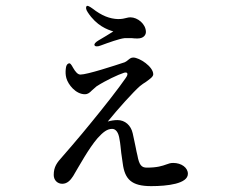

<svg xmlns="http://www.w3.org/2000/svg" viewBox="-20 -598 790 654"><path d="M214 -382C208 -380 205 -374 204 -363C203 -353 203 -343 206 -332C212 -310 238 -277 269 -277C280 -277 286 -283 293 -290L309 -304C340 -324 383 -344 402 -350C414 -354 419 -347 408 -332C384 -297 333 -232 291 -181C272 -157 247 -128 225 -102L193 -65C174 -44 163 -30 163 -2C163 16 176 28 192 28C209 28 220 16 229 2C251 -35 282 -92 312 -127C331 -148 345 -159 362 -159C375 -159 384 -146 387 -124C390 -110 391 -93 393 -77L398 -42C405 13 428 36 495 36C550 36 620 28 620 -6C620 -27 598 -43 570 -43C561 -43 555 -41 547 -38C533 -33 516 -27 480 -27C462 -27 454 -36 448 -69C446 -76 444 -87 442 -97C439 -113 435 -129 432 -144C426 -171 406 -189 380 -189C369 -189 357 -187 347 -184C381 -226 434 -285 457 -305C465 -311 470 -315 477 -319C489 -328 502 -336 502 -345C502 -371 455 -402 434 -402C427 -402 423 -399 418 -395C415 -392 409 -388 405 -386C369 -374 277 -344 254 -344C245 -344 237 -353 229 -367C223 -378 219 -384 214 -382ZM279 -556C309 -510 346 -497 366 -491C352 -482 334 -471 315 -460C305 -454 300 -448 302 -444C303 -440 311 -438 323 -443C350 -453 386 -466 404 -468H430C436 -467 442 -467 449 -467C469 -467 477 -479 477 -489C477 -516 449 -539 424 -539C419 -539 415 -538 411 -537C404 -535 395 -533 382 -533C354 -534 327 -544 295 -569C284 -577 277 -580 275 -577C272 -574 272 -566 279 -556Z"/></svg>

Font: 寒蝉锦书宋 CompactLight
Style: Bold
Weight: 400
Width: 4
Designer: 寒蝉锦书宋{Warren} 思源宋体{Ryoko NISHIZUKA 西塚涼子 (kana & ideographs); Frank Grießhammer (Latin, Greek & Cyrillic); Wenlong ZHANG 
Foundry: Adobe & ChillType
Version: Version 2.000;Glyphs 3.1.1 (3135)